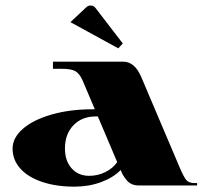

<svg xmlns="http://www.w3.org/2000/svg" viewBox="-20 -681 752 705"><path d="M238.6 -599.7 297.2 -654.7Q303.8 -660.8 312.9 -660.8Q323.4 -660.8 330.4 -652.1L430.9 -521.4L414.3 -503.5ZM174.4 -428.3V-454.5H432.7Q474.7 -454.5 498.7 -398.2L638.1 -69.9Q654.3 -31.5 663.9 -20.1Q673.5 -8.7 695.4 -8.7H703.7V0H489.1Q474.7 0 463.3 -5.2Q451.9 -10.5 444.1 -20.5Q436.2 -30.6 431.8 -38Q427.4 -45.5 423.1 -56.8Q396 -28.8 351 -12.2Q305.9 4.4 253.5 4.4Q186.2 4.4 134.4 -13.1Q82.6 -30.6 54.4 -62.3Q26.2 -94 26.2 -135.5Q26.2 -174.8 63.8 -207.8Q101.4 -240.8 168.9 -260.3Q236.5 -279.7 319.1 -279.7H328.2L283.7 -384.6Q272.3 -410.8 256.8 -419.6Q241.3 -428.3 208.9 -428.3ZM410.4 -85.7 339.2 -253.5H332.2Q281 -253.5 249.8 -221.2Q218.5 -188.8 218.5 -135.5Q218.5 -90.5 243 -62.9Q267.5 -35.4 307.7 -35.4Q338.7 -35.4 366.5 -49Q394.2 -62.5 410.4 -85.7Z"/></svg>

Font: Wabroye
Style: Medium
Weight: 500
Designer: gluk
Foundry: gluk
Version: Version 0.14